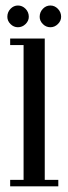

<svg xmlns="http://www.w3.org/2000/svg" viewBox="-20 -660 240 680"><path d="M16 0V-23H63.5V-500.5H16V-523.5H138.5V-23H186.5V0ZM158.5 -563.5Q143 -563.5 131.8 -574.8Q120.5 -586 120.5 -600.5Q120.5 -617 131.8 -628.8Q143 -640.5 158.5 -640.5Q173.5 -640.5 185 -628.8Q196.5 -617 196.5 -600.5Q196.5 -586 185 -574.8Q173.5 -563.5 158.5 -563.5ZM43.5 -563.5Q28.5 -563.5 17.2 -574.8Q6 -586 6 -600.5Q6 -617 17.2 -628.8Q28.5 -640.5 43.5 -640.5Q59 -640.5 70.5 -628.8Q82 -617 82 -600.5Q82 -586 70.5 -574.8Q59 -563.5 43.5 -563.5Z"/></svg>

Font: Imbue 50pt
Style: Regular
Weight: 400
Designer: Tyler Finck
Foundry: Etcetera Type Company
Version: Version 1.102; ttfautohint (v1.8.3)